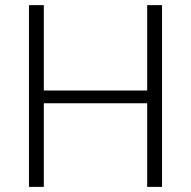

<svg xmlns="http://www.w3.org/2000/svg" viewBox="-20 -731 747 751"><path d="M613.8 0H555.7V-327.1H151.4V0H93.3V-710.9H151.4V-377H555.7V-710.9H613.8Z"/></svg>

Font: Franko
Style: Light
Weight: 300
Designer: Google
Version: Version 1.200310; 2013